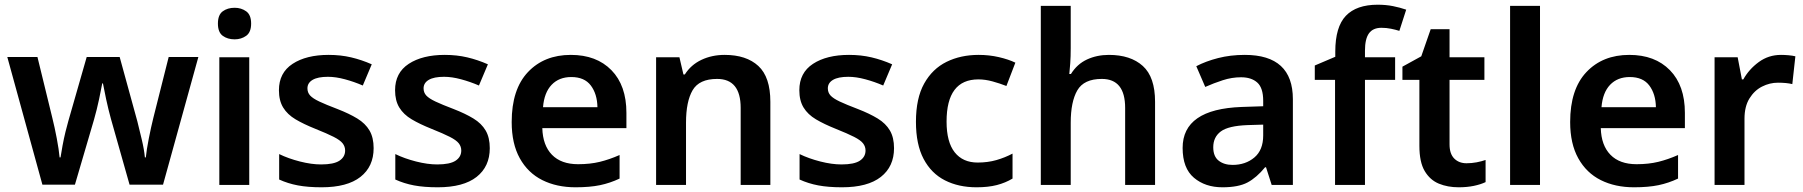

<svg xmlns="http://www.w3.org/2000/svg" viewBox="-20 -785 7654 815"><path d="M451 -280Q440 -320 430.5 -364Q421 -408 417 -431H414Q410 -408 400.5 -363.5Q391 -319 379 -277L298 -1H160L11 -543H139L202 -285Q212 -245 221 -197.5Q230 -150 233 -117H237Q240 -137 245.5 -167Q251 -197 258 -225.5Q265 -254 270 -271L348 -543H488L563 -270Q571 -238 581.5 -194Q592 -150 595 -117H599Q602 -148 611.5 -196.5Q621 -245 631 -285L696 -543H822L672 -1H530Z M976 -752Q1004 -752 1025 -737Q1046 -722 1046 -685Q1046 -648 1025 -633Q1004 -618 976 -618Q946 -618 925.5 -633Q905 -648 905 -685Q905 -722 925.5 -737Q946 -752 976 -752ZM1038 -542V0H911V-542Z M1566 -156Q1566 -78 1510 -34Q1454 10 1345 10Q1287 10 1244.5 2Q1202 -6 1165 -23V-131Q1204 -112 1253 -99.5Q1302 -87 1343 -87Q1397 -87 1421 -103Q1445 -119 1445 -146Q1445 -163 1434.5 -176.5Q1424 -190 1396.5 -204Q1369 -218 1319 -238Q1269 -258 1234.5 -278.5Q1200 -299 1182 -328.5Q1164 -358 1164 -402Q1164 -476 1222 -514Q1280 -552 1375 -552Q1426 -552 1470.5 -541.5Q1515 -531 1558 -512L1520 -422Q1483 -438 1444 -448.5Q1405 -459 1372 -459Q1329 -459 1307 -446Q1285 -433 1285 -410Q1285 -392 1296.5 -379.5Q1308 -367 1335.5 -354Q1363 -341 1413 -322Q1462 -303 1496.5 -282Q1531 -261 1548.5 -231Q1566 -201 1566 -156Z M2059 -156Q2059 -78 2003 -34Q1947 10 1838 10Q1780 10 1737.5 2Q1695 -6 1658 -23V-131Q1697 -112 1746 -99.5Q1795 -87 1836 -87Q1890 -87 1914 -103Q1938 -119 1938 -146Q1938 -163 1927.5 -176.5Q1917 -190 1889.5 -204Q1862 -218 1812 -238Q1762 -258 1727.5 -278.5Q1693 -299 1675 -328.5Q1657 -358 1657 -402Q1657 -476 1715 -514Q1773 -552 1868 -552Q1919 -552 1963.5 -541.5Q2008 -531 2051 -512L2013 -422Q1976 -438 1937 -448.5Q1898 -459 1865 -459Q1822 -459 1800 -446Q1778 -433 1778 -410Q1778 -392 1789.5 -379.5Q1801 -367 1828.5 -354Q1856 -341 1906 -322Q1955 -303 1989.5 -282Q2024 -261 2041.5 -231Q2059 -201 2059 -156Z M2403 -552Q2512 -552 2575.5 -487Q2639 -422 2639 -306V-241H2282Q2284 -168 2323 -128Q2362 -88 2434 -88Q2485 -88 2526 -98Q2567 -108 2610 -127V-27Q2570 -8 2527 1Q2484 10 2423 10Q2343 10 2282 -20.5Q2221 -51 2186.5 -113Q2152 -175 2152 -267Q2152 -406 2221 -479Q2290 -552 2403 -552ZM2405 -458Q2353 -458 2321.5 -425Q2290 -392 2285 -330H2516Q2515 -386 2488 -422Q2461 -458 2405 -458Z M3056 -552Q3148 -552 3199 -505Q3250 -458 3250 -353V0H3124V-327Q3124 -450 3024 -450Q2948 -450 2920 -402Q2892 -354 2892 -264V0H2765V-542H2864L2881 -469H2887Q2913 -510 2957.5 -531Q3002 -552 3056 -552Z M3775 -156Q3775 -78 3719 -34Q3663 10 3554 10Q3496 10 3453.5 2Q3411 -6 3374 -23V-131Q3413 -112 3462 -99.5Q3511 -87 3552 -87Q3606 -87 3630 -103Q3654 -119 3654 -146Q3654 -163 3643.5 -176.5Q3633 -190 3605.5 -204Q3578 -218 3528 -238Q3478 -258 3443.5 -278.5Q3409 -299 3391 -328.5Q3373 -358 3373 -402Q3373 -476 3431 -514Q3489 -552 3584 -552Q3635 -552 3679.5 -541.5Q3724 -531 3767 -512L3729 -422Q3692 -438 3653 -448.5Q3614 -459 3581 -459Q3538 -459 3516 -446Q3494 -433 3494 -410Q3494 -392 3505.5 -379.5Q3517 -367 3544.5 -354Q3572 -341 3622 -322Q3671 -303 3705.5 -282Q3740 -261 3757.5 -231Q3775 -201 3775 -156Z M4125 10Q4049 10 3991 -19.5Q3933 -49 3900.5 -110.5Q3868 -172 3868 -268Q3868 -368 3903 -430.5Q3938 -493 3998 -522.5Q4058 -552 4134 -552Q4179 -552 4220 -542.5Q4261 -533 4290 -519L4252 -420Q4224 -431 4193 -439.5Q4162 -448 4133 -448Q3998 -448 3998 -269Q3998 -182 4032.5 -138.5Q4067 -95 4130 -95Q4173 -95 4209.5 -105.5Q4246 -116 4278 -133V-27Q4248 -9 4211.5 0.5Q4175 10 4125 10Z M4525 -581Q4525 -545 4523 -517Q4521 -489 4519 -471H4526Q4552 -513 4594 -532.5Q4636 -552 4687 -552Q4779 -552 4831 -505Q4883 -458 4883 -353V0H4756V-327Q4756 -450 4657 -450Q4581 -450 4553 -401.5Q4525 -353 4525 -264V0H4398V-760H4525Z M5264 -552Q5468 -552 5468 -364V0H5378L5354 -75H5350Q5314 -31 5275.5 -10.5Q5237 10 5169 10Q5096 10 5048 -30.5Q5000 -71 5000 -157Q5000 -322 5251 -331L5342 -334V-357Q5342 -412 5317 -434.5Q5292 -457 5248 -457Q5209 -457 5170.5 -444.5Q5132 -432 5096 -416L5058 -504Q5098 -525 5150.5 -538.5Q5203 -552 5264 -552ZM5276 -254Q5194 -251 5162 -227Q5130 -203 5130 -160Q5130 -121 5153 -103Q5176 -85 5212 -85Q5267 -85 5304.5 -116.5Q5342 -148 5342 -210V-256Z M5902 -446H5774V0H5647V-446H5561V-507L5648 -544V-566Q5648 -671 5693 -718Q5738 -765 5828 -765Q5863 -765 5893 -759Q5923 -753 5949 -744L5920 -654Q5904 -659 5884.5 -663Q5865 -667 5844 -667Q5808 -667 5791 -643.5Q5774 -620 5774 -570V-542H5902Z M6205 -92Q6227 -92 6248 -96Q6269 -100 6286 -106V-12Q6265 -2 6236 4Q6207 10 6172 10Q6125 10 6087.5 -5.5Q6050 -21 6027.5 -59Q6005 -97 6005 -166V-446H5933V-502L6013 -546L6053 -661H6133V-542H6281V-446H6133V-172Q6133 -132 6153 -112Q6173 -92 6205 -92Z M6517 0H6390V-760H6517Z M6896 -552Q7005 -552 7068.5 -487Q7132 -422 7132 -306V-241H6775Q6777 -168 6816 -128Q6855 -88 6927 -88Q6978 -88 7019 -98Q7060 -108 7103 -127V-27Q7063 -8 7020 1Q6977 10 6916 10Q6836 10 6775 -20.5Q6714 -51 6679.5 -113Q6645 -175 6645 -267Q6645 -406 6714 -479Q6783 -552 6896 -552ZM6898 -458Q6846 -458 6814.5 -425Q6783 -392 6778 -330H7009Q7008 -386 6981 -422Q6954 -458 6898 -458Z M7540 -552Q7555 -552 7572 -550.5Q7589 -549 7601 -546L7588 -428Q7576 -431 7560.5 -432.5Q7545 -434 7527 -434Q7492 -434 7459.5 -417.5Q7427 -401 7406 -367Q7385 -333 7385 -281V0H7258V-542H7356L7374 -448H7380Q7404 -491 7445.5 -521.5Q7487 -552 7540 -552Z"/></svg>

Font: Noto Sans Meetei Mayek SemiBold
Style: Regular
Weight: 600
Designer: Monotype Design Team and Neelakash Kshetrimayum
Foundry: Monotype Imaging Inc.
Version: Version 2.002; ttfautohint (v1.8.4.7-5d5b)